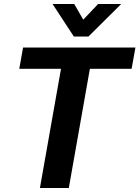

<svg xmlns="http://www.w3.org/2000/svg" viewBox="-20 -937 695 957"><path d="M284 -594H76L95 -700H655L636 -594H428L323 0H179ZM242 -917H350L395 -839L469 -917H584L421 -755H348Z"/></svg>

Font: Sarabun
Style: Bold Italic
Weight: 700
Italic angle: -10°
Designer: Suppakit Chalermlarp | Katatrad Co.,Ltd.
Foundry: Cadson Demak Co.,Ltd.
Version: Version 1.000; ttfautohint (v1.6)